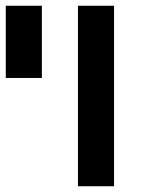

<svg xmlns="http://www.w3.org/2000/svg" viewBox="-20 -645 540 665"><path d="M375 -625V0H250V-625ZM125 -625V-375H0V-625Z"/></svg>

Font: CraftyPE
Style: Regular
Weight: 400
Designer: Erek Butcher
Foundry: Haunted Coop
Version: Version 0.018;April 4, 2024;FontCreator 15.0.0.2962 64-bit